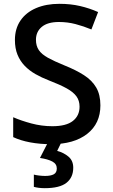

<svg xmlns="http://www.w3.org/2000/svg" viewBox="-20 -744 590 1004"><path d="M505 -193Q505 -98 436 -44Q367 10 247 10Q189 10 138 0.5Q87 -9 49 -27V-131Q90 -113 144 -98.5Q198 -84 254 -84Q326 -84 361 -111.5Q396 -139 396 -186Q396 -218 379.5 -240.5Q363 -263 328.5 -282Q294 -301 237 -323Q198 -338 165.5 -356.5Q133 -375 109 -400Q85 -425 71.5 -458Q58 -491 58 -535Q58 -594 87 -636.5Q116 -679 168.5 -701.5Q221 -724 291 -724Q349 -724 398.5 -712.5Q448 -701 493 -681L458 -590Q417 -607 375 -618Q333 -629 288 -629Q229 -629 198.5 -603.5Q168 -578 168 -536Q168 -504 183 -482Q198 -460 230.5 -442Q263 -424 317 -402Q377 -378 419 -351Q461 -324 483 -286.5Q505 -249 505 -193ZM363 133Q363 184 327.5 212Q292 240 214 240Q197 240 182 238Q167 236 157 233V169Q168 172 185 174Q202 176 216 176Q245 176 261 167.5Q277 159 277 137Q277 113 253.5 100.5Q230 88 189 82L231 0H301L279 45Q313 54 338 75Q363 96 363 133Z"/></svg>

Font: Noto Sans Kawi Medium
Style: Regular
Weight: 500
Designer: Fadhl Haqq
Version: Version 1.000